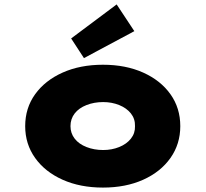

<svg xmlns="http://www.w3.org/2000/svg" viewBox="-20 -839 931 869"><path d="M446 10Q343 10 263.5 -25.5Q184 -61 139 -124Q94 -187 94 -268Q94 -350 139 -412.5Q184 -475 263.5 -510.5Q343 -546 446 -546Q549 -546 628 -510.5Q707 -475 751.5 -412.5Q796 -350 796 -268Q796 -187 751.5 -124Q707 -61 628 -25.5Q549 10 446 10ZM447 -160Q486 -160 519.5 -173.5Q553 -187 572.5 -211.5Q592 -236 591 -268Q592 -301 572.5 -325.5Q553 -350 519.5 -363.5Q486 -377 447 -377Q406 -377 371.5 -363.5Q337 -350 318 -325.5Q299 -301 299 -268Q299 -236 318 -211.5Q337 -187 371.5 -173.5Q406 -160 447 -160ZM360 -576 302 -665 508 -819 588 -698Z"/></svg>

Font: Lexend Mega Black
Style: Regular
Weight: 900
Version: Version 1.007